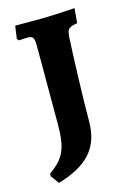

<svg xmlns="http://www.w3.org/2000/svg" viewBox="-101 -559 496 733"><g transform="rotate(-15 147.0 -192.5)"><path d="M39 122C159 87 211 27 211 -76C211 -166 217 -336 221 -407C224 -437 228 -443 264 -449L269 -507C269 -507 199 -502 137 -501H33L26 -451L32 -443C32 -443 54 -445 65 -445C88 -445 93 -438 93 -405V-98C93 0 77 35 16 79L15 89Z"/></g></svg>

Font: Alegreya SC
Style: Bold
Weight: 700
Designer: Juan Pablo del Peral
Foundry: Huerta Tipografica
Version: Version 2.007;PS 002.007;hotconv 1.0.88;makeotf.lib2.5.64775